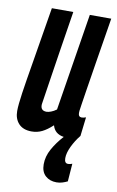

<svg xmlns="http://www.w3.org/2000/svg" viewBox="-86 -588 514 847"><g transform="rotate(10 171.0 -164.5)"><path d="M229 212Q199 212 179.5 194.5Q160 177 160 143Q160 108 178.5 74.5Q197 41 226 9Q185 3 175 -34Q150 -11 128.5 -0.5Q107 10 82 10Q44 10 24 -11.5Q4 -33 4 -68Q4 -95 12 -149.5Q20 -204 36 -298.5Q52 -393 76 -541H172Q156 -440 145 -370Q134 -300 127 -253.5Q120 -207 115 -175Q110 -143 106 -116Q104 -87 132 -87Q140 -87 152 -91.5Q164 -96 176 -105L246 -541H342Q322 -417 309 -337.5Q296 -258 289 -212Q282 -166 278.5 -144.5Q275 -123 274.5 -116.5Q274 -110 274 -107Q274 -89 289 -89Q297 -89 308 -93L298 -8Q277 18 263 47.5Q249 77 249 100Q249 123 265 123Q271 123 276.5 121.5Q282 120 284 119L278 199Q268 204 255.5 208Q243 212 229 212Z"/></g></svg>

Font: Georama Extra Condensed SemiBold
Style: Italic
Weight: 600
Width: 2
Italic angle: -9°
Designer: Jean-Baptiste Levee
Foundry: Production Type
Version: Version 1.000